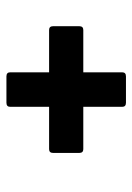

<svg xmlns="http://www.w3.org/2000/svg" viewBox="75 -606 421 612"><g transform="rotate(-90 286.0 -300.5)"><path d="M264 -110Q251 -110 251 -122V-246H116Q104 -246 104 -259V-342Q104 -355 116 -355H251V-479Q251 -491 264 -491H348Q361 -491 361 -479V-355H496Q508 -355 508 -342V-259Q508 -246 496 -246H361V-122Q361 -110 348 -110Z"/></g></svg>

Font: Sofia Sans Semi Condensed ExtraBold
Style: Italic
Weight: 800
Italic angle: -9°
Version: Version 4.100